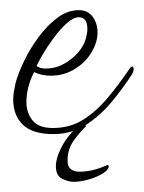

<svg xmlns="http://www.w3.org/2000/svg" viewBox="-20 -256 283 378"><path d="M85 8Q44 8 25 -10.5Q6 -29 6 -60Q6 -68 7.5 -76.5Q9 -85 11 -94Q16 -112 27.5 -136Q39 -160 56 -183Q73 -206 93 -221Q113 -236 135 -236Q153 -236 162.5 -223Q172 -210 172 -192Q172 -173 160.5 -153.5Q149 -134 130 -122Q108 -107 80 -107Q62 -107 47 -114Q32 -84 32 -55Q32 -34 44 -19Q56 -4 84 -4Q118 -4 144 -20.5Q170 -37 192.5 -64Q215 -91 236 -122Q239 -125 240 -125Q243 -125 243 -120Q243 -115 240 -110Q222 -82 199.5 -55Q177 -28 149 -10Q121 8 85 8ZM70 -121Q96 -121 119 -139Q130 -147 138 -158Q146 -169 149 -180Q152 -191 152 -199Q152 -222 135 -222Q124 -222 110 -209Q98 -198 85.5 -181Q73 -164 64 -148.5Q55 -133 52 -126Q59 -121 70 -121ZM125 102Q115 102 102.5 96Q90 90 90 71Q90 57 99 38Q108 19 121.5 4.5Q135 -10 146 -10L150 -8Q139 2 126 19.5Q113 37 113 60Q113 72 119.5 77Q126 82 136 82Q163 82 191 69Q194 67 194 73Q193 79 181.5 86Q170 93 154 97.5Q138 102 125 102Z"/></svg>

Font: Waterfall
Style: Regular
Weight: 400
Designer: Robert E. Leuschke
Foundry: Robert E. Leuschke
Version: Version 1.010; ttfautohint (v1.8.3)